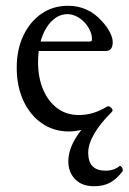

<svg xmlns="http://www.w3.org/2000/svg" viewBox="-20 -445 446 666"><path d="M219 11Q166 11 125 -17.5Q84 -46 61 -96Q38 -146 38 -210Q38 -273 61 -321.5Q84 -370 124 -397.5Q164 -425 216 -425Q251 -425 280.5 -411.5Q310 -398 333 -372Q351 -353 361 -333.5Q371 -314 371 -299Q371 -268 346 -268H84V-301H292Q299 -301 299 -309Q299 -325 291.5 -340.5Q284 -356 272 -368.5Q260 -381 244.5 -388.5Q229 -396 214 -396Q192 -396 173.5 -383.5Q155 -371 141 -348.5Q127 -326 119.5 -296Q112 -266 112 -230Q112 -175 130 -133.5Q148 -92 179.5 -69Q211 -46 253 -46Q279 -46 302.5 -53Q326 -60 351 -75Q356 -78 361.5 -74.5Q367 -71 369.5 -66Q372 -61 368 -57Q331 -22 294.5 -5.5Q258 11 219 11ZM306 201Q264 201 240.5 176.5Q217 152 217 115Q217 34 325 -57H368Q286 25 286 85Q286 147 346 147Q376 147 396 130Q406 134 406 148Q385 176 362 188.5Q339 201 306 201Z"/></svg>

Font: Junicode VF
Style: Regular
Weight: 400
Designer: Peter S. Baker
Version: Version 2.213